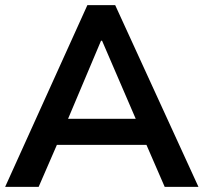

<svg xmlns="http://www.w3.org/2000/svg" viewBox="-20 -725 790 745"><path d="M0 0 319 -705H427L750 0H619L533 -198L585 -163H162L216 -198L130 0ZM372 -567 231 -233 205 -264H541L520 -233L376 -567Z"/></svg>

Font: Mulish ExtraLight
Style: Regular
Weight: 200
Designer: Vernon Adams
Foundry: Vernon Adams
Version: Version 3.603